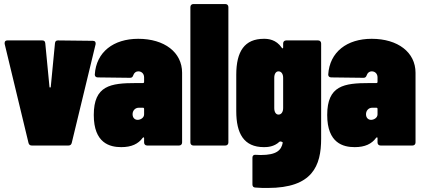

<svg xmlns="http://www.w3.org/2000/svg" viewBox="-20 -720 2095 950"><path d="M137 0H319C328 0 333 -5 335 -13L453 -501C455 -511 450 -518 440 -518L267 -520C258 -520 253 -516 252 -506L231 -288C231 -287 225 -287 225 -288L204 -506C203 -516 198 -520 189 -520H16C7 -520 3 -515 3 -507C3 -506 3 -504 3 -503L121 -13C123 -5 128 0 137 0Z M664 -528C542 -528 456 -463 449 -351C449 -342 455 -337 464 -337L624 -335C633 -335 637 -340 640 -349C644 -360 653 -367 664 -367C681 -367 693 -355 693 -337V-315C693 -311 691 -309 687 -309H653C527 -309 444 -297 444 -151C444 -11 524 8 580 8C631 8 664 -8 686 -38C690 -42 693 -41 693 -36V-15C693 -6 699 0 708 0H866C875 0 881 -6 881 -15V-360C881 -461 794 -528 664 -528ZM661 -127C648 -127 636 -136 636 -155C636 -172 648 -187 667 -187H687C691 -187 693 -185 693 -181V-154C693 -137 675 -127 661 -127Z M937 0H1095C1104 0 1110 -6 1110 -15V-685C1110 -694 1104 -700 1095 -700H937C928 -700 922 -694 922 -685V-15C922 -6 928 0 937 0Z M1381 -505V-485C1381 -480 1377 -479 1374 -484C1346 -525 1307 -528 1286 -528C1190 -528 1149 -466 1149 -350V-170C1149 -60 1186 8 1286 8C1302 8 1336 7 1363 -19C1367 -22 1379 -18 1379 -14C1372 23 1349 47 1270 47C1262 47 1254 46 1245 46C1235 45 1229 50 1229 60V193C1229 202 1234 208 1244 208C1266 210 1286 210 1305 210C1526 210 1569 101 1569 -34V-505C1569 -514 1563 -520 1554 -520H1396C1387 -520 1381 -514 1381 -505ZM1358 -153C1345 -153 1337 -166 1337 -185V-335C1337 -354 1345 -367 1358 -367C1372 -367 1381 -354 1381 -335V-185C1381 -166 1372 -153 1358 -153Z M1819 -528C1697 -528 1611 -463 1604 -351C1604 -342 1610 -337 1619 -337L1779 -335C1788 -335 1792 -340 1795 -349C1799 -360 1808 -367 1819 -367C1836 -367 1848 -355 1848 -337V-315C1848 -311 1846 -309 1842 -309H1808C1682 -309 1599 -297 1599 -151C1599 -11 1679 8 1735 8C1786 8 1819 -8 1841 -38C1845 -42 1848 -41 1848 -36V-15C1848 -6 1854 0 1863 0H2021C2030 0 2036 -6 2036 -15V-360C2036 -461 1949 -528 1819 -528ZM1816 -127C1803 -127 1791 -136 1791 -155C1791 -172 1803 -187 1822 -187H1842C1846 -187 1848 -185 1848 -181V-154C1848 -137 1830 -127 1816 -127Z"/></svg>

Font: Barlow Condensed Black
Style: Regular
Weight: 900
Width: 3
Designer: Jeremy Tribby
Foundry: Tribby Type
Version: Version 1.422;hotconv 1.0.109;makeotfexe 2.5.65596